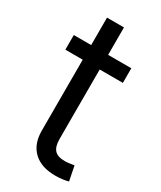

<svg xmlns="http://www.w3.org/2000/svg" viewBox="-175 -733 668 799"><g transform="rotate(30 158.5 -333.5)"><path d="M285.2 -540V-469.7H8.8V-540ZM92.3 -671.9H173.8V-135.3Q173.8 -99.1 189.2 -82.8Q204.6 -66.4 239.3 -66.9Q247.6 -66.9 260 -68.6Q272.5 -70.3 282.7 -71.8L296.4 -2.4Q283.2 1.5 267.3 3.4Q251.5 5.4 236.3 5.4Q167.5 5.9 129.9 -29.3Q92.3 -64.5 92.3 -128.9Z"/></g></svg>

Font: V-Inter
Style: Regular-375
Weight: 375
Designer: Rasmus Andersson
Foundry: rsms
Version: Version 4.000;git-4146feb